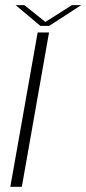

<svg xmlns="http://www.w3.org/2000/svg" viewBox="-20 -714 330 734"><path d="M19.5 0H63.5L167.5 -590H124ZM134.5 -615H168L290.5 -694.5H255L153.5 -630L73 -694.5H39.5Z"/></svg>

Font: Anybody SemiExpanded ExtraLight
Style: Italic
Weight: 250
Width: 6
Italic angle: -10°
Version: Version 1.113;gftools[0.9.25]